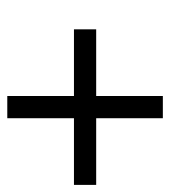

<svg xmlns="http://www.w3.org/2000/svg" viewBox="11 -551 478 540"><g transform="rotate(90 250.0 -281.0)"><path d="M500 -250V-312.5H312.5V-500H250V-312.5H62.5V-250H250V-62.5H312.5V-250Z"/></g></svg>

Font: Unifont
Style: Regular
Weight: 500
Version: Version 13.0.05